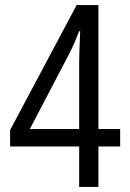

<svg xmlns="http://www.w3.org/2000/svg" viewBox="-20 -739 512 759"><path d="M455 -160V-229H369V-719H283L20 -225V-160H293V0H369V-160ZM293 -229H98L256 -531C269 -556 282 -587 293 -616H297C296 -584 293 -532 293 -490Z"/></svg>

Font: Noto Sans Sinhala Condensed
Style: Regular
Weight: 400
Width: 3
Designer: Jelle Bosma - Monotype Design Team
Foundry: Monotype Imaging Inc.
Version: Version 2.006